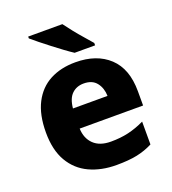

<svg xmlns="http://www.w3.org/2000/svg" viewBox="-140 -871 883 987"><g transform="rotate(-20 301.5 -378.0)"><path d="M309 -559Q425 -559 493 -495.5Q561 -432 561 -309V-231H214Q216 -177 249 -145Q282 -113 343 -113Q395 -113 438.5 -123Q482 -133 528 -155V-30Q487 -9 441.5 0.5Q396 10 329 10Q246 10 181.5 -20Q117 -50 80.5 -112.5Q44 -175 44 -271Q44 -368 77 -432Q110 -496 169.5 -527.5Q229 -559 309 -559ZM312 -442Q273 -442 247.5 -417.5Q222 -393 217 -340H406Q405 -383 382 -412.5Q359 -442 312 -442ZM314 -766Q330 -744 352 -716.5Q374 -689 396.5 -663.5Q419 -638 435 -619V-606H323Q303 -619 276.5 -638.5Q250 -658 221.5 -680Q193 -702 168 -722Q143 -742 127 -756V-766Z"/></g></svg>

Font: Noto Sans Gujarati ExtraBold
Style: Regular
Weight: 800
Designer: Jelle Bosma - Monotype Design Team, Universal Thirst
Foundry: Monotype Imaging Inc.
Version: Version 2.106; ttfautohint (v1.8.4.7-5d5b)